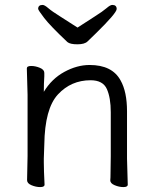

<svg xmlns="http://www.w3.org/2000/svg" viewBox="-20 -749 628 780"><path d="M295 -637Q330 -660 364 -681.5Q398 -703 413 -716Q428 -729 436 -729Q454 -729 454 -712.5Q454 -696 368 -612Q348 -593 336 -581Q324 -569 294.5 -569Q265 -569 254 -578Q184 -644 159.5 -676Q135 -708 135 -713Q135 -729 153 -729Q161 -729 176 -716Q191 -703 225.5 -681.5Q260 -660 295 -637ZM496 -105 499 1Q499 11 481.5 11Q464 11 446 3.5Q428 -4 428 -16V-17Q429 -25 429 -44L430 -115V-293Q430 -352 414 -387.5Q398 -423 348 -423Q269 -423 215.5 -365.5Q162 -308 160 -162Q159 -129 158 -105V-89Q158 -59 161 1Q161 11 143.5 11Q126 11 108 3.5Q90 -4 90 -17L92 -115V-364L89 -471Q89 -481 106.5 -481Q124 -481 142 -473.5Q160 -466 160 -453V-439Q158 -411 158 -376Q190 -429 241.5 -457Q293 -485 344 -485Q436 -485 470 -422Q496 -376 496 -297Z"/></svg>

Font: LXGW WenKai Lite
Style: Regular
Weight: 400
Designer: LXGW / Fontworks Inc.
Foundry: LXGW / Fontworks Inc.
Version: Version 1.511; March 25, 2025